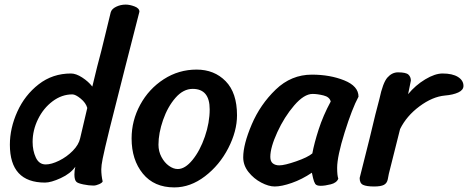

<svg xmlns="http://www.w3.org/2000/svg" viewBox="-20 -795 2038 836"><path d="M527 -775Q545 -775 566 -767Q587 -759 587 -744L524 -498Q441 -175 427 -104Q421 -74 421 -58Q421 -31 427 -5Q425 1 411.5 7Q398 13 387 13Q367 13 343 8Q319 3 313 -3Q304 -11 304 -35Q304 -53 308 -69Q287 -39 244.5 -19.5Q202 0 176 0Q23 0 23 -165Q23 -237 55.5 -309Q88 -381 148.5 -428Q209 -475 289 -475Q311 -475 338 -457.5Q365 -440 382 -418Q404 -511 421 -573Q429 -606 439.5 -648.5Q450 -691 462 -741Q466 -756 485.5 -765.5Q505 -775 527 -775ZM295 -384Q249 -384 209 -354Q169 -324 145.5 -276Q122 -228 122 -177Q122 -139 136 -109Q150 -79 179 -79Q204 -79 237.5 -95.5Q271 -112 297 -138.5Q323 -165 329 -193L360 -325Q354 -347 331.5 -365.5Q309 -384 295 -384Z M553 -192Q553 -270 590.5 -339Q628 -408 693 -450Q758 -492 836 -492Q913 -492 962.5 -441.5Q1012 -391 1012 -293Q1012 -224 974 -150Q936 -76 872.5 -27.5Q809 21 739 21Q651 21 602 -39Q553 -99 553 -192ZM893 -319Q893 -408 819 -408Q778 -408 744 -369Q710 -330 690 -272.5Q670 -215 670 -165Q670 -136 683 -111.5Q696 -87 715.5 -73Q735 -59 754 -59Q786 -59 818.5 -99Q851 -139 872 -200Q893 -261 893 -319Z M1376 14Q1358 14 1352.5 5.5Q1347 -3 1343 -20Q1339 -37 1338 -43Q1295 -14 1250.5 1.5Q1206 17 1176 17Q1150 17 1117.5 0Q1085 -17 1062 -46Q1039 -75 1039 -110Q1039 -166 1076 -253Q1113 -340 1180.5 -405Q1248 -470 1338 -470Q1417 -470 1479 -445Q1541 -420 1541 -374Q1513 -322 1480.5 -218Q1448 -114 1448 -64Q1448 -31 1453 -17Q1446 1 1420.5 7.5Q1395 14 1376 14ZM1420 -353Q1415 -373 1388.5 -379.5Q1362 -386 1341 -386Q1304 -386 1261 -336Q1218 -286 1187.5 -219.5Q1157 -153 1157 -112Q1157 -92 1168 -83.5Q1179 -75 1196 -75Q1219 -75 1269.5 -92.5Q1320 -110 1340 -127Q1348 -171 1367.5 -231.5Q1387 -292 1420 -353Z M1609 17Q1576 17 1561 10Q1546 3 1546 -20Q1549 -32 1589 -191Q1618 -314 1632 -364Q1647 -435 1667 -457.5Q1687 -480 1713 -480Q1748 -480 1758.5 -470Q1769 -460 1769 -444L1757 -385Q1789 -424 1831.5 -449.5Q1874 -475 1907 -475Q1950 -475 1974 -460Q1998 -445 1998 -421Q1998 -403 1975.5 -392.5Q1953 -382 1917 -379Q1863 -374 1806.5 -332Q1750 -290 1722 -233L1673 -38Q1672 -32 1668.5 -14.5Q1665 3 1651.5 10Q1638 17 1609 17Z"/></svg>

Font: Sriracha
Style: Regular
Weight: 400
Designer: Suppakit Chalermlarp
Version: Version 1.002g